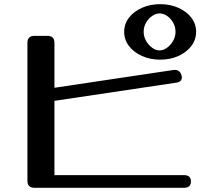

<svg xmlns="http://www.w3.org/2000/svg" viewBox="-20 -899 1009 910"><path d="M739 -616.2Q692 -616.2 652.9 -633.7Q613.8 -651.3 591.2 -681Q568.5 -710.7 568.5 -748.1Q568.5 -785.4 591.2 -815.1Q613.8 -844.8 652.9 -862Q692 -879.2 739 -879.2Q787 -879.2 825.6 -862Q864.2 -844.8 886.9 -815.1Q909.5 -785.4 909.5 -748.1Q909.5 -710.7 886.9 -681Q864.2 -651.3 825.6 -633.7Q787 -616.2 739 -616.2ZM736.4 -660.1Q754.1 -660.1 771.5 -672.6Q788.8 -685 800.3 -705.2Q811.9 -725.3 811.9 -748.1Q811.9 -771.5 800.8 -791.3Q789.7 -811.1 772.3 -823.2Q755 -835.3 736.4 -835.3Q718.6 -835.3 700.9 -823.2Q683.1 -811.1 672 -791.3Q660.9 -771.5 660.9 -748.1Q660.9 -725.3 672.4 -705.2Q684 -685 701.3 -672.6Q718.6 -660.1 736.4 -660.1ZM852 -69Q885 -69 885 -39Q885 -9 852 -9H143Q110 -9 110 -42V-696Q110 -729 143 -729H205Q238 -729 238 -696V-483L800 -567Q831 -572 840 -543Q841 -540 841.5 -537.5Q842 -535 842 -533Q842 -510 814 -507L238 -421V-69Z"/></svg>

Font: Yusei Magic
Style: Regular
Weight: 400
Designer: Tanukizamurai
Foundry: Yusei Magic Project
Version: Version 1.200